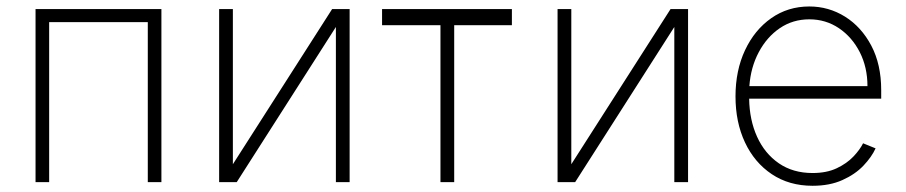

<svg xmlns="http://www.w3.org/2000/svg" viewBox="-20 -574 2856 605"><path d="M92 0V-545.5H488.6V0H445.7V-504.3H134.9V0Z M713.8 -56.5 1026.6 -545.5H1081.7V0H1038.4V-489L725.9 0H670.5V-545.5H713.8Z M1183.9 -494.7V-545.5H1593V-494.7H1411.2V0H1367.9V-494.7Z M1780.2 -56.5 2093 -545.5H2148.1V0H2104.8V-489L1792.3 0H1736.9V-545.5H1780.2Z M2540.5 11.4Q2466.6 11.4 2411.9 -25.2Q2357.2 -61.8 2327.4 -125.4Q2297.6 -188.9 2297.6 -270.2Q2297.6 -351.9 2327.6 -415.8Q2357.6 -479.8 2410.2 -516.7Q2462.7 -553.6 2530.2 -553.6Q2591.3 -553.6 2642.8 -521.5Q2694.2 -489.3 2725.5 -430.2Q2756.7 -371.1 2756.7 -290.1V-263.1H2340.6Q2341.6 -196 2365.6 -143.1Q2389.6 -90.2 2434.1 -59.5Q2478.7 -28.8 2540.5 -28.8Q2584.9 -28.8 2616.7 -43.9Q2648.4 -58.9 2669 -80.6Q2689.6 -102.3 2699.6 -122.5L2739 -106.5Q2726.6 -79.2 2700.5 -51.8Q2674.4 -24.5 2634.4 -6.6Q2594.5 11.4 2540.5 11.4ZM2341.3 -302.6H2713.4Q2713.4 -361.9 2689.3 -409.4Q2665.1 -457 2623.6 -485.1Q2582 -513.1 2530.2 -513.1Q2478.3 -513.1 2437.3 -485.3Q2396.3 -457.4 2370.9 -409.6Q2345.5 -361.9 2341.3 -302.6Z"/></svg>

Font: Inter UI Extra Light
Style: Regular
Weight: 200
Designer: Rasmus Andersson
Foundry: rsms
Version: 3.2;8d6f07862